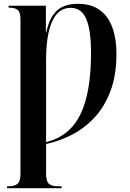

<svg xmlns="http://www.w3.org/2000/svg" viewBox="-20 -744 679 1004"><path d="M17 240V230H26Q56 230 71.5 217.5Q87 205 87 164V-642Q87 -680 72.5 -692Q58 -704 29 -704H25V-714H220V-574H222Q238 -651 276.5 -687.5Q315 -724 386 -724Q458 -724 502.5 -691Q547 -658 568 -599Q589 -540 589 -463Q589 -352 558.5 -270Q528 -188 476 -131.5Q424 -75 358 -40.5Q292 -6 221 9V164Q221 205 236.5 217.5Q252 230 282 230H302V240ZM221 -1Q344 -31 400 -145Q456 -259 456 -466Q456 -587 431 -645Q406 -703 349 -703Q285 -703 253 -632.5Q221 -562 221 -429Z"/></svg>

Font: Noto Serif Display Condensed
Style: Bold
Weight: 700
Width: 3
Designer: Monotype Design Team
Foundry: Monotype Imaging Inc.
Version: Version 2.009